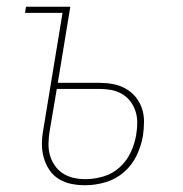

<svg xmlns="http://www.w3.org/2000/svg" viewBox="-20 -540 540 568"><path d="M233 8Q211 8 191 4Q171 0 154 -10.5Q137 -21 126 -37.5Q115 -54 109.5 -73.5Q104 -93 104 -114Q104 -135 108 -156L165 -502H54L57 -520H188L151 -295H273Q294 -295 313.5 -291.5Q333 -288 350.5 -278.5Q368 -269 380.5 -254Q393 -239 399.5 -220.5Q406 -202 406 -181Q406 -160 403 -139Q398 -109 384.5 -80.5Q371 -52 347 -31Q323 -10 292.5 -1Q262 8 233 8ZM233 -10Q259 -10 286 -18Q313 -26 334 -45Q355 -64 367 -90Q379 -116 383 -142Q386 -160 386 -178Q386 -196 380.5 -212Q375 -228 365 -241Q355 -254 340 -262.5Q325 -271 308 -274Q291 -277 273 -277H148L127 -153Q124 -135 123.5 -116.5Q123 -98 127.5 -81.5Q132 -65 142 -50.5Q152 -36 166 -27Q180 -18 197 -14Q214 -10 233 -10Z"/></svg>

Font: Iosevka Thin
Style: Italic
Weight: 100
Italic angle: -9°
Monospace: yes
Designer: Belleve Invis
Foundry: Belleve Invis
Version: Version 32.5.0; ttfautohint (v1.8.4)